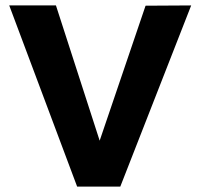

<svg xmlns="http://www.w3.org/2000/svg" viewBox="-20 -687 738 707"><path d="M423 0H264L14 -667H186L347 -169L516 -666L684 -667Z"/></svg>

Font: XXII Aven Bold
Style: Regular
Weight: 700
Designer: Lecter Johnson
Foundry: Doubletwo Studios
Version: Version 1.001